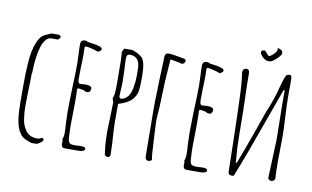

<svg xmlns="http://www.w3.org/2000/svg" viewBox="-83 -988 1913 1176"><g transform="rotate(10 874.0 -399.5)"><path d="M146 7Q127 1 113.5 -10Q100 -21 88 -43Q67 -83 63 -158Q61 -192 61 -218V-332Q61 -397 65 -458Q68 -503 74 -534Q80 -565 93 -596Q107 -628 124 -641Q131 -647 151 -655Q164 -660 176 -666H216H219Q220 -665 222 -665L227 -664L231 -661Q234 -658 234 -657Q235 -655 235 -651L222 -636H180Q161 -636 145.5 -617.5Q130 -599 122 -571Q114 -546 109 -512Q104 -478 103 -453Q101 -421 101 -409L99 -404Q99 -348 97 -303L95 -202Q95 -158 101 -121Q106 -81 130 -49Q153 -17 201 -17Q216 -17 226 -26Q241 -26 241 -15Q241 -8 228.5 1.5Q216 11 203 16H170Z M356 -8V-21Q357 -26 357 -33L353 -37Q361 -58 361 -78Q361 -101 358 -144L356 -210Q356 -260 359 -360Q363 -449 363 -511L361 -571Q359 -598 359 -631Q359 -646 366 -652.5Q373 -659 388 -659Q398 -659 404 -653Q406 -652 433 -649Q458 -646 476 -640Q495 -634 495 -625Q495 -615 476 -605Q419 -624 395 -624L390 -618Q391 -609 391 -575Q391 -532 389 -498Q388 -463 388 -420Q388 -392 402 -392L418 -393Q426 -394 435 -394Q474 -394 474 -376Q474 -365 469 -357.5Q464 -350 454 -350Q439 -350 431 -358L399 -363H394L389 -358V-355Q391 -338 391 -276Q391 -237 390 -205L389 -134Q389 -95 392 -54Q393 -31 402 -23.5Q411 -16 435 -16L453 -17Q462 -18 473 -18Q502 -18 502 -5Q502 13 458 13H376Q358 13 356 -8Z M627 12Q616 -51 616 -132Q616 -164 619 -225L621 -318Q614 -332 614 -341Q624 -357 624 -433Q624 -615 619 -627Q628 -652 633 -652H677Q688 -652 708.5 -641.5Q729 -631 743 -619Q768 -596 768 -501Q768 -450 765 -423Q763 -404 758.5 -393Q754 -382 745 -368Q730 -345 694 -328Q679 -320 652 -312V-193Q652 -168 657 -95L659 -63L661 2Q661 20 642 20ZM708 -373Q715 -383 721 -400Q727 -417 729 -433Q735 -462 735 -500V-527Q735 -541 734 -554Q733 -567 730 -579Q726 -592 719.5 -600.5Q713 -609 702 -615Q690 -621 673 -621Q661 -621 656 -615Q651 -609 651 -594Q651 -570 654 -522L656 -450Q656 -424 654 -403L652 -356L659 -346Q688 -346 708 -373Z M894 0Q886 0 880.5 -6Q875 -12 875 -22Q874 -40 874 -77Q872 -231 872 -306V-360Q874 -454 876 -501Q878 -538 880 -608Q881 -618 881 -640Q881 -655 886 -662Q891 -669 903 -669Q931 -669 972 -660L1002 -655Q1009 -654 1012 -649Q1015 -644 1013 -638Q1012 -633 1007.5 -628.5Q1003 -624 998 -622H995Q989 -622 977 -626L921 -636L919 -608Q912 -518 911 -491L906 -346Q904 -308 902 -287Q902 -277 900 -255Q901 -229 904 -166.5Q907 -104 911 -45Q912 -35 916 -8Q913 -7 908.5 -4.5Q904 -2 901 -1Q898 0 894 0Z M1114 -8V-21Q1115 -26 1115 -33L1111 -37Q1119 -58 1119 -78Q1119 -101 1116 -144L1114 -210Q1114 -260 1117 -360Q1121 -449 1121 -511L1119 -571Q1117 -598 1117 -631Q1117 -646 1124 -652.5Q1131 -659 1146 -659Q1156 -659 1162 -653Q1164 -652 1191 -649Q1216 -646 1234 -640Q1253 -634 1253 -625Q1253 -615 1234 -605Q1177 -624 1153 -624L1148 -618Q1149 -609 1149 -575Q1149 -532 1147 -498Q1146 -463 1146 -420Q1146 -392 1160 -392L1176 -393Q1184 -394 1193 -394Q1232 -394 1232 -376Q1232 -365 1227 -357.5Q1222 -350 1212 -350Q1197 -350 1189 -358L1157 -363H1152L1147 -358V-355Q1149 -338 1149 -276Q1149 -237 1148 -205L1147 -134Q1147 -95 1150 -54Q1151 -31 1160 -23.5Q1169 -16 1193 -16L1211 -17Q1220 -18 1231 -18Q1260 -18 1260 -5Q1260 13 1216 13H1134Q1116 13 1114 -8Z M1414 0Q1401 0 1396 -5.5Q1391 -11 1391 -24Q1382 -500 1374 -575Q1371 -594 1367 -632Q1366 -645 1372.5 -652.5Q1379 -660 1390 -660Q1409 -660 1409 -634Q1408 -599 1413 -447Q1415 -391 1415 -342Q1415 -275 1418 -174L1425 -78L1433 -88Q1461 -161 1503 -278Q1545 -395 1553 -420L1566 -452Q1582 -492 1592 -523Q1598 -541 1608 -581Q1616 -610 1624 -634.5Q1632 -659 1638 -664Q1642 -667 1649 -668.5Q1656 -670 1661 -669Q1664 -668 1667 -662.5Q1670 -657 1670 -652Q1671 -635 1670.5 -614.5Q1670 -594 1670 -577V-535Q1670 -496 1674 -418Q1676 -393 1678 -341Q1679 -323 1679 -288Q1679 -234 1678 -208L1677 -127Q1677 -79 1680 -31V-29Q1680 -22 1673.5 -16.5Q1667 -11 1658 -10Q1649 -10 1642.5 -15.5Q1636 -21 1637 -29L1640 -103L1646 -258V-288Q1644 -365 1643 -466.5Q1642 -568 1643 -570L1636 -571L1567 -380Q1477 -126 1426 -1ZM1515 -729Q1494 -729 1474 -749Q1469 -755 1464 -761.5Q1459 -768 1459 -775Q1459 -780 1462 -786Q1476 -790 1478 -790Q1484 -790 1494 -777Q1506 -761 1512 -761Q1517 -761 1531 -772Q1544 -783 1551 -793Q1558 -803 1557 -819Q1588 -812 1588 -793Q1588 -782 1578 -772Q1561 -753 1546 -741Q1531 -729 1515 -729Z"/></g></svg>

Font: Amatic SC
Style: Regular
Weight: 400
Designer: Multiple Designers
Foundry: Vernon Adams
Version: Version 2.505